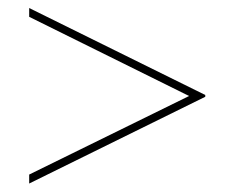

<svg xmlns="http://www.w3.org/2000/svg" viewBox="-20 -587 572 469"><path d="M441.9 -352.5 51.3 -545.9V-567.4L481.4 -355V-350.6L51.3 -138.7V-160.6Z"/></svg>

Font: Fortheenas_01
Style: Regular
Weight: 100
Designer: Situjuh Nazara
Version: Version 1.10 September 8, 2014